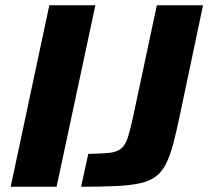

<svg xmlns="http://www.w3.org/2000/svg" viewBox="-20 -708 790 728"><path d="M20.5 0 167 -688H341.6L194.6 0ZM287.5 0 314.7 -124.6Q365.5 -125.2 394.9 -128.5Q424.3 -131.9 440 -145.1Q455.6 -158.4 464.7 -186.8Q473.9 -215.2 484.6 -265.3L574.7 -688H749.8L664.7 -284Q650.7 -216.2 638.3 -168.2Q625.8 -120.3 610.5 -88.9Q595.1 -57.4 571.5 -39.4Q547.9 -21.4 511 -13.2Q474.2 -5 420 -2.5Q365.9 0 287.5 0Z"/></svg>

Font: Saira Thin
Style: Italic
Weight: 100
Italic angle: -12°
Designer: Hector Gatti with collaboration of the Omnibus-Type team
Foundry: Omnibus-Type
Version: Version 1.101